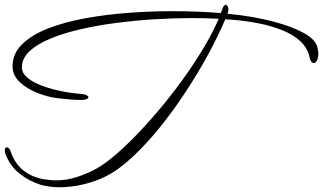

<svg xmlns="http://www.w3.org/2000/svg" viewBox="-40 -615 1358 807"><path d="M210 172Q168 172 132 162Q83 147 42.5 115Q2 83 -17 32Q-20 23 -20 17Q-20 10 -17 7Q-14 4 -12 4H-11Q-7 4 -2 9Q3 14 6 25Q23 73 58 101Q93 129 142 138Q156 140 169 141.5Q182 143 195 143Q242 143 285 128.5Q328 114 365 94Q404 72 450.5 31.5Q497 -9 548 -63Q599 -117 649 -178Q699 -239 743.5 -302.5Q788 -366 823 -426Q858 -486 879 -536Q828 -539 767 -539Q692 -539 610 -534Q528 -529 447.5 -518.5Q367 -508 296 -491.5Q225 -475 170 -452Q115 -429 83.5 -399Q52 -369 52 -332Q52 -308 75 -288.5Q98 -269 135.5 -255Q173 -241 217 -232Q261 -223 304 -220Q322 -218 328 -212Q335 -207 329 -201Q326 -198 316 -196Q312 -195 306.5 -195Q301 -195 295 -195Q286 -195 276 -195.5Q266 -196 255 -197Q239 -199 224.5 -200Q210 -201 204 -202Q161 -207 117 -224.5Q73 -242 43.5 -269.5Q14 -297 13 -332Q11 -387 51.5 -427.5Q92 -468 161 -495Q230 -522 317.5 -538Q405 -554 499.5 -561Q594 -568 683 -568Q739 -568 791 -566Q843 -564 888 -560Q894 -577 897 -583.5Q900 -590 903 -592Q906 -595 908 -595Q913 -595 916 -590Q920 -585 920 -575Q920 -567 916 -557Q919 -557 922 -556.5Q925 -556 928 -556Q1026 -546 1106.5 -525Q1187 -504 1237.5 -476Q1288 -448 1295 -413Q1298 -400 1298 -389Q1298 -378 1295.5 -369.5Q1293 -361 1289 -356Q1285 -350 1279 -350Q1267 -350 1261 -374Q1253 -414 1221.5 -442.5Q1190 -471 1144 -489Q1098 -507 1046.5 -517Q995 -527 947 -531L907 -534Q877 -463 833.5 -383.5Q790 -304 737.5 -224.5Q685 -145 628 -75Q571 -5 513.5 48Q456 101 403 127Q363 147 312 159.5Q261 172 210 172Z"/></svg>

Font: WindSong Medium
Style: Regular
Weight: 500
Designer: Robert E. Leuschke
Foundry: Robert E. Leuschke
Version: Version 1.010; ttfautohint (v1.8.3)